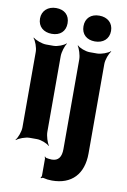

<svg xmlns="http://www.w3.org/2000/svg" viewBox="-102 -797 705 1070"><g transform="rotate(10 250.5 -262.5)"><path d="M198 -50V-478C198 -502 210 -539 220 -552L218 -554C207 -542 172 -528 148 -528H107C83 -528 46 -542 33 -554L31 -552C43 -539 57 -502 57 -478V-50C57 -26 43 11 31 24L33 26C46 14 83 0 107 0H148C172 0 207 14 218 26L220 24C210 11 198 -26 198 -50ZM127 -592C174 -592 204 -619 204 -665C204 -711 174 -738 127 -738C81 -738 48 -709 48 -665C48 -619 81 -592 127 -592ZM249 98C238 98 226 96 217 94C214 94 212 90 210 88L207 90C209 92 211 97 211 100V194C211 199 208 206 205 208L208 211C211 209 217 206 221 207C236 211 252 213 270 213C381 213 445 146 445 29V-478C445 -502 459 -539 471 -552L469 -554C456 -542 419 -528 395 -528H353C329 -528 294 -542 283 -554L281 -552C291 -539 303 -502 303 -478V29C303 74 286 98 249 98ZM371 -592C417 -592 450 -619 450 -665C450 -710 418 -738 371 -738C324 -738 294 -710 294 -665C294 -619 325 -592 371 -592Z"/></g></svg>

Font: Asimov
Style: EdgeNar
Weight: 500
Designer: Google
Version: Version 2.000980: 2014